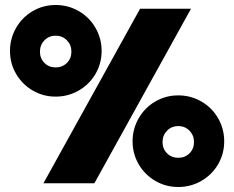

<svg xmlns="http://www.w3.org/2000/svg" viewBox="-20 -734 938 769"><path d="M20 -530Q20 -580 44.5 -622.5Q69 -665 111 -689.5Q153 -714 203 -714Q253 -714 295.5 -689.5Q338 -665 362.5 -622.5Q387 -580 387 -530Q387 -480 362.5 -438Q338 -396 295.5 -371.5Q253 -347 203 -347Q153 -347 111 -371.5Q69 -396 44.5 -438Q20 -480 20 -530ZM541 -699H745L358 0H154ZM266 -527Q266 -554 248 -572.5Q230 -591 203 -591Q176 -591 158 -572.5Q140 -554 140 -527Q140 -500 158 -482Q176 -464 203 -464Q230 -464 248 -482Q266 -500 266 -527ZM511 -168Q511 -218 535.5 -260.5Q560 -303 602 -327.5Q644 -352 694 -352Q744 -352 786.5 -327.5Q829 -303 853.5 -260.5Q878 -218 878 -168Q878 -118 853.5 -76Q829 -34 786.5 -9.5Q744 15 694 15Q644 15 602 -9.5Q560 -34 535.5 -76Q511 -118 511 -168ZM757 -165Q757 -192 739 -210.5Q721 -229 694 -229Q667 -229 649 -210.5Q631 -192 631 -165Q631 -138 649 -120Q667 -102 694 -102Q721 -102 739 -120Q757 -138 757 -165Z"/></svg>

Font: Prompt ExtraBold
Style: Regular
Weight: 800
Designer: Katatrad Team
Foundry: CadsonDemak
Version: Version 1.001